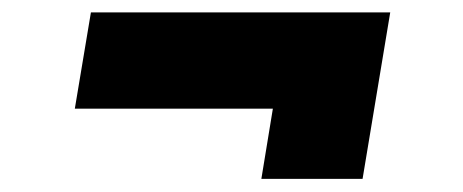

<svg xmlns="http://www.w3.org/2000/svg" viewBox="-20 -417 728 302"><path d="M391.1 -135.7 409.2 -246.1H97.7L123 -397.5H593.8L550.3 -135.7Z"/></svg>

Font: Inter 20pt Black
Style: Italic
Weight: 900
Italic angle: -9.3988°
Version: Version 4.001;git-66647c0bb